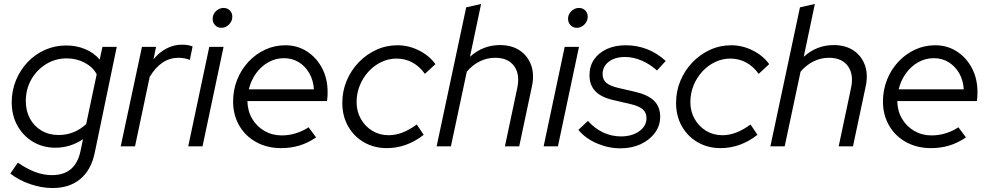

<svg xmlns="http://www.w3.org/2000/svg" viewBox="-20 -737 4981 967"><path d="M245 210Q190 210 132.5 190.5Q75 171 32 137L70 82Q114 113 156.5 129Q199 145 242 145Q359 145 385 26L398 -36Q334 7 259 7Q196 7 146 -23Q96 -53 67.5 -104.5Q39 -156 39 -222Q39 -281 60.5 -333Q82 -385 119.5 -424.5Q157 -464 207 -486Q257 -508 314 -508Q364 -508 408 -490Q452 -472 482 -437L496 -501H568L457 33Q439 119 384.5 164.5Q330 210 245 210ZM275 -57Q354 -57 414 -112L467 -363Q447 -400 406 -421.5Q365 -443 316 -443Q259 -443 212 -414Q165 -385 137.5 -336.5Q110 -288 110 -228Q110 -178 131 -139.5Q152 -101 189.5 -79Q227 -57 275 -57Z M588 0 695 -501H766L753 -438Q781 -473 818 -492.5Q855 -512 897 -512Q928 -512 950 -503L936 -435Q926 -440 910 -443Q894 -446 879 -446Q792 -446 734 -350L660 0Z M928 0 1034 -501H1106L1000 0ZM1095 -597Q1076 -597 1063.5 -610Q1051 -623 1051 -642Q1051 -657 1058.5 -669.5Q1066 -682 1079 -689.5Q1092 -697 1106 -697Q1125 -697 1137.5 -684.5Q1150 -672 1150 -653Q1150 -638 1142.5 -625.5Q1135 -613 1122.5 -605Q1110 -597 1095 -597Z M1396 9Q1326 9 1271 -21Q1216 -51 1185 -104.5Q1154 -158 1154 -226Q1154 -284 1174.5 -335.5Q1195 -387 1231.5 -426Q1268 -465 1315.5 -487Q1363 -509 1417 -509Q1478 -509 1526 -478Q1574 -447 1602 -394Q1630 -341 1630 -273Q1630 -263 1629.5 -251.5Q1629 -240 1627 -228H1226Q1227 -178 1250 -139Q1273 -100 1312 -77.5Q1351 -55 1399 -55Q1436 -55 1471 -66Q1506 -77 1534 -96L1572 -45Q1531 -17 1488 -4Q1445 9 1396 9ZM1233 -287H1561Q1558 -333 1538 -368Q1518 -403 1485 -423.5Q1452 -444 1410 -444Q1368 -444 1331.5 -423.5Q1295 -403 1269.5 -367.5Q1244 -332 1233 -287Z M1928 9Q1864 9 1813 -20.5Q1762 -50 1733 -101.5Q1704 -153 1704 -219Q1704 -278 1726 -330.5Q1748 -383 1786.5 -423Q1825 -463 1875 -486Q1925 -509 1982 -509Q2038 -509 2090 -483Q2142 -457 2173 -414L2120 -365Q2093 -403 2056.5 -422.5Q2020 -442 1977 -442Q1937 -442 1900.5 -424.5Q1864 -407 1836 -376.5Q1808 -346 1792 -306.5Q1776 -267 1776 -222Q1776 -176 1797.5 -138Q1819 -100 1855.5 -78Q1892 -56 1937 -56Q1973 -56 2008.5 -70Q2044 -84 2079 -110L2114 -58Q2028 9 1928 9Z M2179 0 2328 -700 2403 -717 2347 -451Q2412 -510 2498 -510Q2557 -510 2597.5 -483Q2638 -456 2655 -409Q2672 -362 2659 -302L2595 0H2523L2585 -293Q2600 -362 2569.5 -404Q2539 -446 2474 -446Q2433 -446 2396.5 -428Q2360 -410 2331 -376L2251 0Z M2718 0 2824 -501H2896L2790 0ZM2885 -597Q2866 -597 2853.5 -610Q2841 -623 2841 -642Q2841 -657 2848.5 -669.5Q2856 -682 2869 -689.5Q2882 -697 2896 -697Q2915 -697 2927.5 -684.5Q2940 -672 2940 -653Q2940 -638 2932.5 -625.5Q2925 -613 2912.5 -605Q2900 -597 2885 -597Z M3105 10Q3044 10 2986 -15Q2928 -40 2893 -83L2941 -128Q2975 -90 3017.5 -70Q3060 -50 3107 -50Q3163 -50 3199.5 -76Q3236 -102 3236 -142Q3236 -170 3217 -186.5Q3198 -203 3155 -213L3073 -232Q3009 -246 2979 -277Q2949 -308 2949 -358Q2949 -404 2972 -437.5Q2995 -471 3036 -490Q3077 -509 3132 -509Q3188 -509 3238.5 -489.5Q3289 -470 3333 -430L3289 -382Q3252 -415 3210.5 -432.5Q3169 -450 3128 -450Q3077 -450 3046 -426Q3015 -402 3015 -364Q3015 -336 3033.5 -320Q3052 -304 3095 -294L3177 -275Q3243 -260 3274 -229.5Q3305 -199 3305 -149Q3305 -104 3278.5 -68Q3252 -32 3207 -11Q3162 10 3105 10Z M3609 9Q3545 9 3494 -20.5Q3443 -50 3414 -101.5Q3385 -153 3385 -219Q3385 -278 3407 -330.5Q3429 -383 3467.5 -423Q3506 -463 3556 -486Q3606 -509 3663 -509Q3719 -509 3771 -483Q3823 -457 3854 -414L3801 -365Q3774 -403 3737.5 -422.5Q3701 -442 3658 -442Q3618 -442 3581.5 -424.5Q3545 -407 3517 -376.5Q3489 -346 3473 -306.5Q3457 -267 3457 -222Q3457 -176 3478.5 -138Q3500 -100 3536.5 -78Q3573 -56 3618 -56Q3654 -56 3689.5 -70Q3725 -84 3760 -110L3795 -58Q3709 9 3609 9Z M3860 0 4009 -700 4084 -717 4028 -451Q4093 -510 4179 -510Q4238 -510 4278.5 -483Q4319 -456 4336 -409Q4353 -362 4340 -302L4276 0H4204L4266 -293Q4281 -362 4250.5 -404Q4220 -446 4155 -446Q4114 -446 4077.5 -428Q4041 -410 4012 -376L3932 0Z M4669 9Q4599 9 4544 -21Q4489 -51 4458 -104.5Q4427 -158 4427 -226Q4427 -284 4447.5 -335.5Q4468 -387 4504.5 -426Q4541 -465 4588.5 -487Q4636 -509 4690 -509Q4751 -509 4799 -478Q4847 -447 4875 -394Q4903 -341 4903 -273Q4903 -263 4902.5 -251.5Q4902 -240 4900 -228H4499Q4500 -178 4523 -139Q4546 -100 4585 -77.5Q4624 -55 4672 -55Q4709 -55 4744 -66Q4779 -77 4807 -96L4845 -45Q4804 -17 4761 -4Q4718 9 4669 9ZM4506 -287H4834Q4831 -333 4811 -368Q4791 -403 4758 -423.5Q4725 -444 4683 -444Q4641 -444 4604.5 -423.5Q4568 -403 4542.5 -367.5Q4517 -332 4506 -287Z"/></svg>

Font: Red Hat Display
Style: Italic
Weight: 300
Italic angle: -12°
Designer: Pentagram, MCKL
Foundry: Pentagram, MCKL
Version: Version 1.023